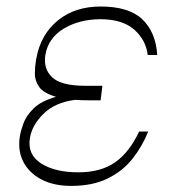

<svg xmlns="http://www.w3.org/2000/svg" viewBox="-20 -573 568 602"><path d="M295.5 -258.5H257.1Q235.1 -258.5 215.9 -259.9Q152.7 -252.1 116.5 -216.3Q80.3 -180.4 73.9 -140.6Q65 -89.1 108.5 -60.9Q152 -32.7 225.9 -32.7Q295.5 -32.7 340.4 -63.7Q385.3 -94.8 416.2 -160.5H444.6Q425.8 -113.3 394.9 -74.6Q364 -35.9 316.9 -13Q269.9 9.9 203.1 9.9Q148.4 9.9 109.6 -10.5Q70.7 -30.9 52.7 -66.6Q34.8 -102.3 42.6 -147.7Q45.1 -162.6 53.6 -186.3Q62.1 -209.9 85.4 -233Q108.7 -256 155.5 -269.5Q116.5 -280.9 102.8 -300.4Q89.1 -320 89.3 -342.2Q89.5 -364.3 92.7 -383.9Q93.4 -387.4 93.8 -389.2Q107.2 -464.5 160.9 -508.5Q214.5 -552.6 295.5 -552.6Q384.2 -552.6 426.3 -512.4Q468.4 -472.3 473 -400.6H443.2Q437.5 -447.8 400.9 -480.1Q364.3 -512.4 295.5 -512.8Q228 -512.4 179.5 -483Q131 -453.5 122.2 -400.6Q115.4 -356.9 143.8 -330.4Q172.2 -304 247.2 -304H301.1Z"/></svg>

Font: Inter UI Thin
Style: Italic
Weight: 100
Italic angle: -9.39999°
Designer: Rasmus Andersson
Foundry: rsms
Version: 3.2;8d6f07862